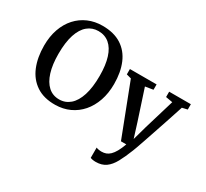

<svg xmlns="http://www.w3.org/2000/svg" viewBox="-189 -1044 1705 1587"><g transform="rotate(30 663.0 -250.0)"><path d="M356.5 11Q247 12.5 174.8 -35.8Q102.5 -84 67.2 -170Q32 -256 32 -368Q32 -456 57 -526.8Q82 -597.5 127.5 -647.8Q173 -698 235 -724.8Q297 -751.5 370.5 -751.5Q479 -751.5 550.5 -705.8Q622 -660 657.2 -576.8Q692.5 -493.5 692.5 -381Q692.5 -293.5 667.8 -221.8Q643 -150 598 -98.2Q553 -46.5 491.5 -18.2Q430 10 356.5 11ZM361 -44Q420 -44 463.8 -82Q507.5 -120 531.5 -194.8Q555.5 -269.5 555.5 -380.5Q555.5 -482.5 533.2 -553Q511 -623.5 467.8 -660Q424.5 -696.5 363 -696.5Q304.5 -696.5 260.8 -660.5Q217 -624.5 193 -551.8Q169 -479 169 -368Q169 -266 191.5 -193.8Q214 -121.5 256.8 -82.8Q299.5 -44 361 -44ZM882 252Q865.5 252 851.8 249.5Q838 247 830 243V145Q836.5 149 851.2 151.8Q866 154.5 881.5 154.5Q903.5 154.5 923 147.5Q942.5 140.5 960.5 123.2Q978.5 106 995.5 75.8Q1012.5 45.5 1029 0H978L789 -491L743.5 -503.5V-554.5H998V-503.5L923 -491.5L1017.5 -203L1059.5 -69L1097 -203.5L1183.5 -492L1118 -503.5V-554.5H1325V-503.5L1275 -492Q1247.5 -407 1222.8 -333.5Q1198 -260 1177.8 -200Q1157.5 -140 1142.2 -95.2Q1127 -50.5 1116.8 -22.5Q1106.5 5.5 1103 14.5Q1073 91 1044 144.2Q1015 197.5 976.8 224.8Q938.5 252 882 252Z"/></g></svg>

Font: Merriweather 20pt SemiBold
Style: Regular
Weight: 600
Version: Version 2.100